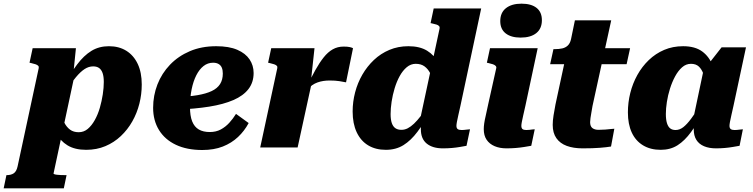

<svg xmlns="http://www.w3.org/2000/svg" viewBox="-102 -804 4107 1047"><path d="M-82 223 -67 151H-65Q-42 151 -27 141Q-12 131 -6 103L109 -432Q111 -440 106.5 -445Q102 -450 92 -453.5Q82 -457 68 -460L59 -462L76 -541H312L297 -393L308 -410L190 142Q189 144 194.5 146Q200 148 209 149Q218 150 229.5 150.5Q241 151 253 151H261L246 223ZM178 -173 229 -190Q237 -159 249 -135Q261 -111 280 -97Q299 -83 327 -83Q355 -83 376.5 -101Q398 -119 415 -149.5Q432 -180 442.5 -216.5Q453 -253 458.5 -289.5Q464 -326 464 -357Q464 -387 457.5 -405.5Q451 -424 438.5 -433Q426 -442 406 -442Q382 -442 359.5 -427.5Q337 -413 312 -383Q287 -353 255 -307L245 -338Q283 -405 319 -453Q355 -501 396.5 -526.5Q438 -552 492 -552Q547 -552 587 -527Q627 -502 649 -455.5Q671 -409 671 -343Q671 -290 658 -238.5Q645 -187 619.5 -142Q594 -97 557 -62Q520 -27 472.5 -7Q425 13 368 13Q306 13 266 -11.5Q226 -36 205 -78Q184 -120 178 -173Z M1001 14Q917 14 857 -14.5Q797 -43 765 -95Q733 -147 733 -216Q733 -283 756.5 -343.5Q780 -404 825 -451Q870 -498 933.5 -525Q997 -552 1077 -552Q1147 -552 1192 -532.5Q1237 -513 1259 -480Q1281 -447 1281 -406Q1281 -355 1253 -318.5Q1225 -282 1171 -258.5Q1117 -235 1039 -222.5Q961 -210 859 -206L863 -275Q928 -277 975 -285Q1022 -293 1052.5 -307.5Q1083 -322 1098 -345.5Q1113 -369 1113 -403Q1113 -422 1107.5 -435Q1102 -448 1090 -455Q1078 -462 1060 -462Q1031 -462 1008 -444Q985 -426 968.5 -393.5Q952 -361 943 -317Q934 -273 934 -221Q934 -172 946 -142Q958 -112 982 -98Q1006 -84 1042 -84Q1076 -84 1102 -98Q1128 -112 1148.5 -134.5Q1169 -157 1185 -183L1254 -133Q1231 -90 1196 -57Q1161 -24 1113 -5Q1065 14 1001 14Z M1317 0H1521L1601 -367L1594 -366L1613 -541H1377L1360 -462L1369 -460Q1383 -457 1393 -453.5Q1403 -450 1407.5 -445Q1412 -440 1410 -432ZM1823 -541Q1819 -544 1806.5 -547Q1794 -550 1772 -550Q1739 -550 1712.5 -535Q1686 -520 1663 -491Q1640 -462 1618 -422.5Q1596 -383 1572 -333L1574 -316Q1587 -330 1600.5 -339.5Q1614 -349 1629.5 -354.5Q1645 -360 1661.5 -362.5Q1678 -365 1696 -365Q1726 -365 1748.5 -361.5Q1771 -358 1785 -355Z M2002 13Q1946 13 1905.5 -11.5Q1865 -36 1843 -83Q1821 -130 1821 -196Q1821 -249 1834.5 -300.5Q1848 -352 1874 -397Q1900 -442 1937 -477Q1974 -512 2021.5 -532Q2069 -552 2125 -552Q2187 -552 2227 -527.5Q2267 -503 2288 -461Q2309 -419 2314 -366L2263 -349Q2256 -381 2244 -404.5Q2232 -428 2213 -442Q2194 -456 2165 -456Q2138 -456 2116 -437.5Q2094 -419 2077.5 -389Q2061 -359 2050 -322.5Q2039 -286 2033.5 -249.5Q2028 -213 2028 -182Q2028 -152 2034.5 -133Q2041 -114 2054 -105Q2067 -96 2087 -96Q2105 -96 2121.5 -104.5Q2138 -113 2155.5 -129.5Q2173 -146 2193 -172Q2213 -198 2238 -232L2248 -200Q2210 -133 2174.5 -85.5Q2139 -38 2098 -12.5Q2057 13 2002 13ZM2313 5Q2257 5 2225 -21Q2193 -47 2193 -99Q2193 -104 2193 -109.5Q2193 -115 2193.5 -123Q2194 -131 2195 -141L2184 -130L2295 -648Q2297 -656 2292.5 -661.5Q2288 -667 2278.5 -670Q2269 -673 2255 -676L2246 -678L2263 -758H2522L2409 -228Q2402 -196 2397 -174.5Q2392 -153 2389.5 -139Q2387 -125 2387 -118Q2387 -105 2394 -100Q2401 -95 2415 -95Q2428 -95 2440.5 -97Q2453 -99 2461 -99L2442 -9Q2426 -6 2405.5 -2.5Q2385 1 2362 3Q2339 5 2313 5Z M2536 -100Q2536 -114 2538.5 -131.5Q2541 -149 2547 -174.5Q2553 -200 2561 -239L2604 -432Q2606 -439 2601 -444.5Q2596 -450 2586 -453.5Q2576 -457 2562 -460L2553 -462L2570 -541H2830L2763 -227Q2756 -196 2751 -174Q2746 -152 2743.5 -138.5Q2741 -125 2741 -118Q2741 -105 2747.5 -100Q2754 -95 2768 -95Q2777 -95 2785.5 -96Q2794 -97 2801 -98Q2808 -99 2814 -99L2795 -9Q2778 -6 2756.5 -2.5Q2735 1 2710.5 3Q2686 5 2660 5Q2623 5 2595 -7Q2567 -19 2551.5 -42Q2536 -65 2536 -100ZM2626 -689Q2626 -735 2657 -759.5Q2688 -784 2742 -784Q2795 -784 2824 -761Q2853 -738 2853 -694Q2853 -648 2822.5 -623.5Q2792 -599 2737 -599Q2685 -599 2655.5 -622Q2626 -645 2626 -689Z M3075 5Q3025 5 2988.5 -8.5Q2952 -22 2932 -50.5Q2912 -79 2912 -123Q2912 -146 2916.5 -174.5Q2921 -203 2927 -234L2989 -522L3073 -541H3334L3315 -454H2898L2916 -536H2923Q2946 -536 2964 -540Q2982 -544 2994.5 -556Q3007 -568 3012 -591L3033 -693H3231L3129 -226Q3126 -208 3123 -191Q3120 -174 3118 -160.5Q3116 -147 3116 -138Q3116 -115 3128.5 -105.5Q3141 -96 3162 -96Q3182 -96 3199.5 -97.5Q3217 -99 3230 -100.5Q3243 -102 3248 -102L3230 -5Q3207 -1 3169 2Q3131 5 3075 5Z M3805 -329 3750 -336Q3744 -372 3734.5 -399Q3725 -426 3709 -441Q3693 -456 3666 -456Q3639 -456 3617.5 -437Q3596 -418 3579.5 -387.5Q3563 -357 3551.5 -320.5Q3540 -284 3534.5 -248Q3529 -212 3529 -183Q3529 -152 3535 -132.5Q3541 -113 3552.5 -104Q3564 -95 3582 -95Q3604 -95 3624 -110.5Q3644 -126 3667 -157Q3690 -188 3720 -235L3737 -198Q3700 -130 3666 -83.5Q3632 -37 3593 -12Q3554 13 3501 13Q3445 13 3404.5 -11.5Q3364 -36 3343 -81.5Q3322 -127 3322 -191Q3322 -245 3335 -297Q3348 -349 3373.5 -395Q3399 -441 3436 -476.5Q3473 -512 3520 -532Q3567 -552 3623 -552Q3688 -552 3727 -523.5Q3766 -495 3784.5 -445.5Q3803 -396 3805 -329ZM3966 -546 3898 -228Q3891 -196 3886 -174.5Q3881 -153 3878.5 -139Q3876 -125 3876 -118Q3876 -105 3883 -100Q3890 -95 3903 -95Q3917 -95 3929 -97Q3941 -99 3949 -99L3931 -9Q3914 -6 3893.5 -2.5Q3873 1 3850 3Q3827 5 3802 5Q3765 5 3737.5 -6.5Q3710 -18 3695.5 -41Q3681 -64 3681 -99Q3681 -106 3681.5 -116Q3682 -126 3683 -141L3673 -130L3735 -424L3746 -435L3833 -546Z"/></svg>

Font: Roboto Serif ExtraBold
Style: Italic
Weight: 800
Italic angle: -10°
Version: Version 1.007